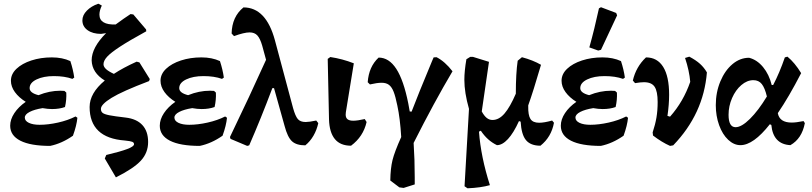

<svg xmlns="http://www.w3.org/2000/svg" viewBox="-20 -778 4386 1037"><path d="M398 -142Q394 -100 374 -45Q314 -3 251 10Q145 10 90 -18Q35 -46 35 -99Q35 -133 57.5 -167Q80 -201 119 -228Q82 -251 60.5 -280.5Q39 -310 39 -342Q39 -378 69 -406.5Q99 -435 149.5 -451.5Q200 -468 260 -468Q317 -468 360 -448Q375 -402 381 -359L371 -352Q329 -367 271 -367Q215 -367 177.5 -349Q140 -331 140 -302Q140 -276 188 -264Q247 -288 306 -288Q321 -288 328 -287L338 -278Q340 -239 331 -200Q301 -189 261 -189Q238 -189 210 -194Q166 -187 140 -173.5Q114 -160 114 -143Q114 -125 136 -114.5Q158 -104 194 -104Q240 -104 293.5 -116Q347 -128 388 -149Z M525 -190Q525 -176 534 -168.5Q543 -161 570.5 -155.5Q598 -150 659 -143Q718 -136 749 -102.5Q780 -69 780 -11Q780 47 741 89.5Q702 132 606 180L546 78L554 59Q630 41 667 27Q704 13 704 1Q704 -8 694.5 -12Q685 -16 655 -19Q559 -26 511.5 -71.5Q464 -117 464 -200Q464 -275 546 -343Q477 -385 475 -452Q475 -521 553 -599Q544 -597 526 -595Q481 -595 453 -615Q425 -635 425 -668Q425 -696 449 -720.5Q473 -745 511 -758L530 -748Q517 -721 517 -699Q517 -671 539.5 -657.5Q562 -644 605 -646Q651 -680 685 -702L700 -700L769 -619L770 -609Q677 -558 627.5 -525.5Q578 -493 558.5 -471.5Q539 -450 539 -431Q539 -418 552 -405.5Q565 -393 595 -379Q645 -412 718 -445L733 -441L789 -351L785 -340Q640 -285 582.5 -249.5Q525 -214 525 -190Z M1206 -142Q1202 -100 1182 -45Q1122 -3 1059 10Q953 10 898 -18Q843 -46 843 -99Q843 -133 865.5 -167Q888 -201 927 -228Q890 -251 868.5 -280.5Q847 -310 847 -342Q847 -378 877 -406.5Q907 -435 957.5 -451.5Q1008 -468 1068 -468Q1125 -468 1168 -448Q1183 -402 1189 -359L1179 -352Q1137 -367 1079 -367Q1023 -367 985.5 -349Q948 -331 948 -302Q948 -276 996 -264Q1055 -288 1114 -288Q1129 -288 1136 -287L1146 -278Q1148 -239 1139 -200Q1109 -189 1069 -189Q1046 -189 1018 -194Q974 -187 948 -173.5Q922 -160 922 -143Q922 -125 944 -114.5Q966 -104 1002 -104Q1048 -104 1101.5 -116Q1155 -128 1196 -149Z M1699 -113Q1691 -76 1673 -45Q1655 -14 1629 7Q1581 7 1557 -15Q1533 -37 1517 -98L1460 -302H1451Q1389 -137 1326 7L1315 10L1225 -28L1222 -38Q1330 -262 1417 -455L1396 -532Q1385 -570 1370 -586.5Q1355 -603 1328 -603Q1299 -603 1244 -583L1231 -597Q1233 -688 1295 -738Q1417 -738 1465 -560L1563 -194Q1575 -151 1588.5 -135Q1602 -119 1631 -119Q1650 -119 1688 -127Z M1757 -133 1750 -460 1764 -470Q1830 -460 1891 -436L1848 -172Q1847 -167 1847 -159Q1847 -142 1857 -134Q1867 -126 1888 -126Q1911 -126 1950 -135L1960 -119Q1942 -40 1876 9Q1818 9 1788.5 -27Q1759 -63 1757 -133Z M2214 -6Q2220 84 2220 180V218L2160 237L2137 234L2088 197Q2089 131 2100 86.5Q2111 42 2147 -38Q2141 -139 2126 -208Q2116 -257 2106 -282.5Q2096 -308 2081 -319.5Q2066 -331 2041 -331Q2017 -331 1978 -322L1966 -334Q1972 -418 2025 -467Q2081 -467 2120.5 -406Q2160 -345 2185 -220L2193 -176L2203 -175Q2236 -262 2313 -447L2322 -468L2338 -469Q2383 -446 2424 -393Q2325 -226 2214 -6Z M2972 -115Q2958 -38 2899 9Q2846 9 2821 -21Q2796 -51 2792 -121L2783 -124Q2754 -60 2723.5 -27Q2693 6 2664 6Q2612 -19 2577 -72L2567 -67Q2577 69 2626 222Q2577 236 2505 239L2489 228L2513 -190Q2488 -278 2488 -347Q2488 -394 2499 -458L2520 -471H2534L2621 -444L2582 -176Q2595 -152 2609 -141Q2623 -130 2640 -130Q2675 -130 2705 -165Q2735 -200 2766 -272Q2766 -381 2776 -450L2799 -469Q2859 -453 2902 -428Q2860 -284 2833 -209V-204Q2832 -156 2845 -135.5Q2858 -115 2892 -115Q2919 -115 2962 -127Z M3372 -142Q3368 -100 3348 -45Q3288 -3 3225 10Q3119 10 3064 -18Q3009 -46 3009 -99Q3009 -133 3031.5 -167Q3054 -201 3093 -228Q3056 -251 3034.5 -280.5Q3013 -310 3013 -342Q3013 -378 3043 -406.5Q3073 -435 3123.5 -451.5Q3174 -468 3234 -468Q3291 -468 3334 -448Q3349 -402 3355 -359L3345 -352Q3303 -367 3245 -367Q3189 -367 3151.5 -349Q3114 -331 3114 -302Q3114 -276 3162 -264Q3221 -288 3280 -288Q3295 -288 3302 -287L3312 -278Q3314 -239 3305 -200Q3275 -189 3235 -189Q3212 -189 3184 -194Q3140 -187 3114 -173.5Q3088 -160 3088 -143Q3088 -125 3110 -114.5Q3132 -104 3168 -104Q3214 -104 3267.5 -116Q3321 -128 3362 -149ZM3163 -522Q3191 -622 3215 -733L3226 -739L3308 -708L3313 -695L3226 -509L3211 -505Z M3798 -387Q3780 -163 3616 7L3599 10Q3554 -10 3507 -46L3505 -63Q3519 -105 3525.5 -143Q3532 -181 3532 -227Q3532 -285 3515.5 -309.5Q3499 -334 3458 -334Q3440 -334 3410 -329L3398 -343Q3415 -417 3469 -468Q3530 -468 3562 -416.5Q3594 -365 3594 -266Q3594 -215 3585 -152L3599 -148Q3671 -229 3708 -336Q3703 -396 3680 -465L3703 -472Q3739 -453 3761 -433Q3783 -413 3798 -387Z M4327 -113Q4311 -29 4249 6Q4156 1 4146 -103L4138 -107Q4049 6 3979 6Q3944 6 3913 -23Q3882 -52 3864 -102Q3846 -152 3846 -210Q3846 -279 3870.5 -338Q3895 -397 3936 -431.5Q3977 -466 4026 -466Q4069 -455 4101.5 -415.5Q4134 -376 4148 -319H4156Q4190 -384 4219 -468L4233 -472Q4273 -439 4307 -383Q4240 -253 4181 -167Q4190 -116 4256 -116Q4280 -116 4320 -124ZM4122 -257Q4111 -303 4094.5 -324Q4078 -345 4049 -345Q4015 -345 3984 -318.5Q3953 -292 3934 -248.5Q3915 -205 3915 -158Q3915 -91 3953 -91Q3985 -91 4030.5 -136Q4076 -181 4122 -257Z"/></svg>

Font: Alegreya
Style: Bold
Weight: 700
Designer: Juan Pablo del Peral
Foundry: Huerta Tipografica
Version: Version 2.008; ttfautohint (v1.8)